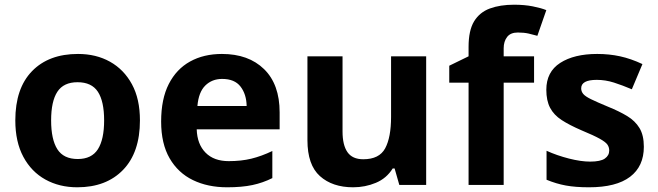

<svg xmlns="http://www.w3.org/2000/svg" viewBox="-20 -785 2791 815"><path d="M574 -274Q574 -138 502.5 -64Q431 10 308 10Q232 10 172.5 -23Q113 -56 79 -119.5Q45 -183 45 -274Q45 -410 116 -483Q187 -556 311 -556Q388 -556 447 -523Q506 -490 540 -427.5Q574 -365 574 -274ZM197 -274Q197 -193 223.5 -151.5Q250 -110 310 -110Q369 -110 395.5 -151.5Q422 -193 422 -274Q422 -355 395.5 -395.5Q369 -436 309 -436Q250 -436 223.5 -395.5Q197 -355 197 -274Z M922 -556Q1035 -556 1101 -491.5Q1167 -427 1167 -308V-236H815Q817 -173 852.5 -137Q888 -101 951 -101Q1004 -101 1047 -111.5Q1090 -122 1136 -144V-29Q1096 -9 1051.5 0.5Q1007 10 944 10Q862 10 799 -20.5Q736 -51 700 -113Q664 -175 664 -269Q664 -365 696.5 -428.5Q729 -492 787 -524Q845 -556 922 -556ZM923 -450Q880 -450 851.5 -422Q823 -394 818 -335H1027Q1026 -385 1001 -417.5Q976 -450 923 -450Z M1789 -546V0H1675L1655 -70H1647Q1621 -28 1575.5 -9Q1530 10 1479 10Q1391 10 1338 -37.5Q1285 -85 1285 -190V-546H1434V-227Q1434 -169 1455 -139Q1476 -109 1522 -109Q1590 -109 1615 -155.5Q1640 -202 1640 -289V-546Z M2247 -434H2118V0H1969V-434H1887V-506L1969 -546V-586Q1969 -656 1992.5 -694.5Q2016 -733 2059.5 -749Q2103 -765 2162 -765Q2206 -765 2241.5 -758Q2277 -751 2299 -742L2261 -633Q2244 -638 2224 -642.5Q2204 -647 2178 -647Q2147 -647 2132.5 -628Q2118 -609 2118 -580V-546H2247Z M2713 -162Q2713 -79 2654.5 -34.5Q2596 10 2480 10Q2423 10 2382 2.5Q2341 -5 2300 -22V-145Q2344 -125 2395 -112Q2446 -99 2485 -99Q2529 -99 2547.5 -112Q2566 -125 2566 -146Q2566 -160 2558.5 -171Q2551 -182 2526 -196Q2501 -210 2448 -232Q2397 -254 2364 -275.5Q2331 -297 2315 -327.5Q2299 -358 2299 -404Q2299 -480 2358 -518Q2417 -556 2515 -556Q2566 -556 2612 -546Q2658 -536 2707 -513L2662 -406Q2622 -423 2586 -434.5Q2550 -446 2513 -446Q2447 -446 2447 -410Q2447 -397 2455.5 -386.5Q2464 -376 2488.5 -364Q2513 -352 2561 -332Q2608 -313 2642 -292.5Q2676 -272 2694.5 -241.5Q2713 -211 2713 -162Z"/></svg>

Font: Noto Sans Telugu
Style: Bold
Weight: 700
Designer: Jelle Bosma - Monotype Design Team
Foundry: Monotype Imaging Inc.
Version: Version 2.005; ttfautohint (v1.8.4.7-5d5b)